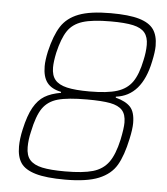

<svg xmlns="http://www.w3.org/2000/svg" viewBox="-51 -742 691 796"><g transform="rotate(5 294.5 -344.0)"><path d="M47 -112Q47 -144 56 -184Q69 -243 88 -276.5Q107 -310 133.5 -326Q160 -342 201 -349V-353Q161 -361 142.5 -385Q124 -409 124 -453Q124 -478 132 -515Q148 -583 172.5 -621Q197 -659 245 -677.5Q293 -696 378 -696Q454 -696 496.5 -683.5Q539 -671 557 -645.5Q575 -620 575 -577Q575 -552 566 -511Q536 -366 429 -353V-349Q471 -338 490.5 -317Q510 -296 510 -250Q510 -225 501 -184Q486 -113 462.5 -73Q439 -33 389 -12.5Q339 8 249 8Q170 8 126 -5Q82 -18 64.5 -43.5Q47 -69 47 -112ZM530 -513Q538 -548 538 -578Q538 -610 523 -628.5Q508 -647 474.5 -654.5Q441 -662 381 -662Q305 -662 264 -649Q223 -636 202 -604.5Q181 -573 167 -513Q159 -475 159 -451Q159 -418 174.5 -399.5Q190 -381 224 -373Q258 -365 318 -365Q392 -365 433 -378Q474 -391 496 -422.5Q518 -454 530 -513ZM464 -177Q474 -225 474 -249Q474 -283 458 -300.5Q442 -318 408 -324.5Q374 -331 311 -331Q231 -331 190 -319.5Q149 -308 127 -276.5Q105 -245 91 -177Q83 -144 83 -113Q83 -78 99.5 -59.5Q116 -41 150.5 -33.5Q185 -26 246 -26Q320 -26 361.5 -38Q403 -50 426.5 -82Q450 -114 464 -177Z"/></g></svg>

Font: Saira Semi Condensed Thin
Style: Italic
Weight: 100
Width: 4
Italic angle: -12°
Designer: Hector Gatti with collaboration of the Omnibus-Type team
Foundry: Omnibus-Type
Version: Version 1.001; ttfautohint (v1.8)